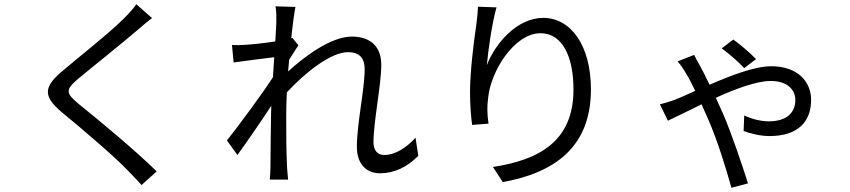

<svg xmlns="http://www.w3.org/2000/svg" viewBox="-20 -821 4040 913"><path d="M628 -801C617 -783 591 -755 571 -735C504 -667 354 -549 280 -486C190 -411 180 -366 273 -288C366 -212 531 -71 585 -13C606 10 633 35 653 59L725 -6C628 -102 445 -254 355 -326C291 -379 291 -394 351 -446C424 -506 566 -620 635 -679C651 -693 681 -719 703 -735Z M1956 -166C1910 -116 1857 -84 1807 -84C1772 -84 1756 -110 1756 -144C1756 -244 1793 -415 1793 -514C1793 -595 1746 -647 1653 -647C1554 -647 1427 -552 1350 -481C1352 -500 1353 -519 1355 -537C1370 -561 1387 -588 1399 -606L1370 -641L1365 -639C1372 -708 1380 -764 1385 -788L1290 -791C1295 -766 1294 -740 1294 -717C1294 -706 1292 -671 1289 -624C1238 -616 1180 -610 1148 -608C1124 -606 1105 -606 1083 -607L1091 -524C1153 -532 1239 -544 1284 -549C1282 -518 1280 -486 1278 -454C1228 -376 1114 -222 1059 -153L1109 -84C1157 -150 1222 -245 1270 -318C1270 -303 1269 -290 1269 -280C1267 -170 1267 -121 1266 -26C1266 -10 1264 19 1263 33H1350C1348 15 1346 -10 1345 -27C1341 -116 1341 -176 1341 -266C1341 -301 1342 -340 1344 -382C1435 -480 1555 -573 1635 -573C1685 -573 1714 -549 1714 -492C1714 -396 1677 -233 1677 -123C1677 -41 1722 3 1787 3C1855 3 1917 -27 1969 -80Z M2253 -789C2252 -765 2249 -735 2245 -704C2233 -624 2215 -478 2215 -384C2215 -320 2220 -264 2225 -227L2303 -233C2296 -282 2296 -316 2301 -354C2313 -484 2427 -663 2550 -663C2655 -663 2707 -551 2707 -395C2707 -146 2539 -60 2324 -27L2371 45C2617 0 2790 -121 2790 -396C2790 -604 2695 -736 2563 -736C2438 -736 2334 -613 2295 -511C2301 -580 2320 -713 2341 -786L2253 -789Z M3575 -540C3547 -570 3494 -614 3467 -633L3412 -591C3448 -565 3490 -528 3519 -497ZM3202 -529C3217 -513 3233 -488 3242 -472C3254 -454 3269 -424 3286 -389C3249 -372 3215 -357 3188 -346C3173 -341 3147 -332 3118 -325L3156 -247C3189 -262 3248 -292 3316 -325L3348 -253C3392 -152 3432 -22 3458 72L3537 51C3509 -36 3460 -184 3417 -283C3407 -305 3396 -330 3384 -356C3478 -399 3579 -436 3644 -436C3732 -436 3762 -387 3762 -346C3762 -293 3730 -244 3635 -244C3595 -244 3550 -257 3519 -272L3516 -198C3545 -187 3594 -174 3639 -174C3775 -174 3837 -243 3837 -346C3837 -429 3777 -506 3647 -506C3569 -506 3455 -462 3354 -418C3336 -456 3319 -490 3306 -513C3298 -526 3288 -544 3281 -560Z"/></svg>

Font: Noto Sans CJK SC Regular
Style: Regular
Weight: 400
Designer: Ryoko NISHIZUKA (kana & ideographs); Paul D. Hunt (Latin, Greek & Cyrillic); Wenlong ZHANG (bopomofo); Sandoll Communica
Foundry: Adobe Systems Incorporated
Version: Version 1.004;PS 1.004;hotconv 1.0.82;makeotf.lib2.5.63406